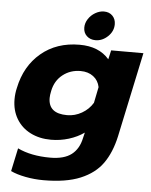

<svg xmlns="http://www.w3.org/2000/svg" viewBox="-60 -729 792 1008"><g transform="rotate(5 336.0 -225.0)"><path d="M351 -587Q351 -611 365 -632.5Q379 -654 401.5 -667Q424 -680 447 -680Q475 -680 492 -662.5Q509 -645 509 -618Q509 -581 480 -553.5Q451 -526 415 -526Q387 -526 369 -543Q351 -560 351 -587ZM34 197 60 75Q131 109 232 109Q305 109 344 79Q383 49 395 -9L402 -38Q367 -13 321.5 1Q276 15 228 15Q167 15 119.5 -9Q72 -33 45.5 -77.5Q19 -122 19 -180Q19 -211 26 -240Q50 -357 132 -426Q214 -495 335 -495Q437 -495 491 -432L502 -480H672L577 -33Q558 53 517.5 110Q477 167 401.5 198.5Q326 230 207 230Q159 230 112 221Q65 212 34 197ZM436 -198 453 -282Q446 -317 419 -337.5Q392 -358 352 -358Q298 -358 258 -326.5Q218 -295 207 -241Q202 -218 202 -203Q202 -121 301 -121Q342 -121 378.5 -142Q415 -163 436 -198Z"/></g></svg>

Font: Prompt
Style: Bold Italic
Weight: 700
Italic angle: -12°
Designer: Katatrad Team
Foundry: CadsonDemak
Version: Version 1.001